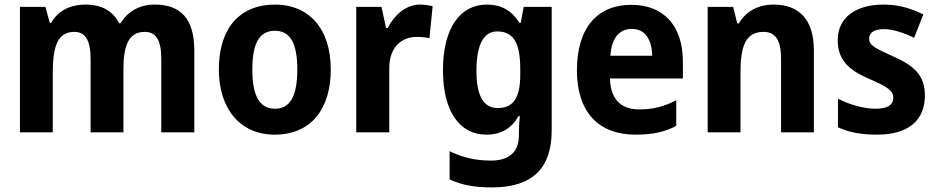

<svg xmlns="http://www.w3.org/2000/svg" viewBox="-20 -577 4088 837"><path d="M655 -557C590 -557 538 -529 506 -476H499C474 -526 427 -557 353 -557C283 -557 230 -527 203 -477H197L178 -547H67V0H210V-258C210 -375 231 -438 304 -438C352 -438 375 -401 375 -320V0H518V-274C518 -381 542 -438 611 -438C660 -438 683 -403 683 -320V0H827V-357C827 -495 768 -557 655 -557Z M1422 -274C1422 -456 1323 -557 1180 -557C1021 -557 934 -450 934 -274C934 -102 1028 10 1177 10C1337 10 1422 -103 1422 -274ZM1080 -274C1080 -385 1109 -443 1178 -443C1248 -443 1276 -384 1276 -274C1276 -164 1248 -103 1179 -103C1109 -103 1080 -164 1080 -274Z M1811 -557C1749 -557 1698 -510 1670 -455H1663L1643 -547H1533V0H1677V-278C1676 -374 1734 -416 1795 -416C1820 -416 1838 -414 1852 -410L1866 -550C1850 -554 1829 -557 1811 -557Z M2102 -557C1985 -557 1911 -453 1911 -271C1911 -91 1984 10 2100 10C2168 10 2211 -20 2241 -71H2246C2244 -49 2242 -18 2242 1V13C2242 87 2198 123 2121 123C2052 123 1998 110 1940 82V205C1993 230 2050 240 2125 240C2304 240 2385 153 2385 -7V-547H2263L2250 -477H2245C2212 -529 2168 -557 2102 -557ZM2147 -440C2220 -440 2248 -388 2248 -276V-252C2248 -152 2219 -106 2150 -106C2088 -106 2057 -158 2057 -269C2057 -381 2088 -440 2147 -440Z M2732 -556C2586 -556 2495 -458 2495 -270C2495 -86 2592 10 2750 10C2826 10 2878 -2 2928 -28V-140C2874 -112 2827 -100 2766 -100C2684 -100 2641 -148 2639 -235H2957V-308C2957 -465 2873 -556 2732 -556ZM2735 -451C2793 -451 2822 -403 2823 -334H2641C2646 -413 2681 -451 2735 -451Z M3353 -557C3285 -557 3232 -528 3201 -475H3194L3176 -547H3065V0H3208V-259C3208 -380 3232 -438 3309 -438C3363 -438 3385 -398 3385 -320V0H3528V-358C3528 -493 3462 -557 3353 -557Z M4012 -161C4012 -250 3963 -291 3876 -330C3790 -369 3769 -380 3769 -409C3769 -435 3792 -450 3833 -450C3872 -450 3921 -434 3965 -412L4005 -514C3949 -542 3895 -557 3832 -557C3711 -557 3632 -501 3632 -402C3632 -316 3679 -273 3765 -235C3853 -197 3874 -181 3874 -151C3874 -120 3850 -103 3797 -103C3748 -103 3684 -120 3633 -147V-22C3684 1 3736 10 3804 10C3942 10 4012 -54 4012 -161Z"/></svg>

Font: Noto Sans Khmer SemiCondensed
Style: Bold
Weight: 700
Width: 4
Designer: Danh Hong and the Monotype Design Team
Foundry: Monotype Imaging Inc.
Version: Version 2.004